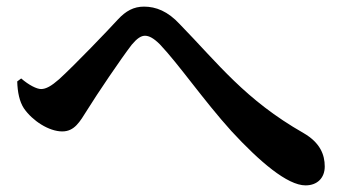

<svg xmlns="http://www.w3.org/2000/svg" viewBox="-20 -629 1040 580"><path d="M32 -383C33 -350 39 -322 52 -302C78 -264 128 -232 168 -232C205 -232 221 -261 243 -296C274 -346 345 -451 378 -494C394 -513 406 -521 418 -521C430 -521 444 -514 463 -495C520 -435 595 -326 679 -233C764 -141 848 -69 903 -69C939 -69 961 -92 961 -126C961 -162 947 -198 897 -227C720 -328 639 -437 523 -556C487 -595 451 -609 415 -609C384 -609 360 -596 336 -570C304 -535 209 -436 159 -390C135 -369 119 -360 104 -360C91 -360 67 -372 44 -392Z"/></svg>

Font: Noto Serif JP
Style: Bold
Weight: 700
Designer: Ryoko NISHIZUKA 西塚涼子 (kana & ideographs); Frank Grießhammer (Latin, Greek & Cyrillic); Wenlong ZHANG 张文龙 (bopomofo); San
Foundry: Adobe
Version: Version 2.001;hotconv 1.1.0;makeotfexe 2.6.0